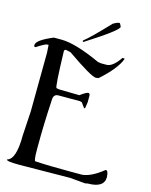

<svg xmlns="http://www.w3.org/2000/svg" viewBox="-173 -1344 1151 1468"><g transform="rotate(15 402.5 -610.5)"><path d="M188.5 -999Q300.8 -999 502.9 -906.2L527.3 -902.3H571.3Q620.1 -902.3 675.8 -984.4H692.4V-977.5Q661.1 -896.5 539.1 -788.1L518.6 -785.2Q480.5 -785.2 281.2 -923.8L246.1 -931.6H237.3L229.5 -923.8V-917Q237.3 -630.9 249 -630.9L269.5 -627L430.7 -624Q478.5 -659.2 495.1 -659.2Q506.8 -656.2 506.8 -638.7V-588.9L499 -538.1H491.2L462.9 -577.1L446.3 -581.1H278.3Q237.3 -581.1 237.3 -534.2Q225.6 -335.9 225.6 -163.1V-141.6Q225.6 -48.8 237.3 -48.8Q336.9 -42 523.4 -42H608.4Q680.7 -48.8 773.4 -124H776.4Q793.9 -124 796.9 -73.2Q796.9 11.7 668 11.7L648.4 15.6L527.3 4.9L121.1 8.8Q23.4 8.8 23.4 -5.9Q92.8 -23.4 92.8 -212.9L104.5 -409.2L108.4 -874L104.5 -934.6H92.8Q78.1 -934.6 11.7 -891.6L0 -895.5V-906.2Q0 -945.3 128.9 -999ZM585 -1237.3Q590.8 -1237.3 601.6 -1210Q601.6 -1181.6 356.4 -1025.4H353.5L349.6 -1028.3V-1035.2Q396.5 -1070.3 536.1 -1217.8Q569.3 -1237.3 585 -1237.3Z"/></g></svg>

Font: EG Dragon Caps 
Style: Regular
Weight: 400
Designer: Bill Roach / W.K. Roach
Version: Version 1.00 April 18, 2012, initial release